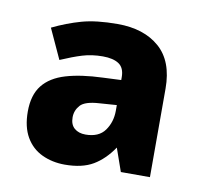

<svg xmlns="http://www.w3.org/2000/svg" viewBox="-51 -776 492 468"><g transform="rotate(10 194.5 -542.0)"><path d="M205 -722Q270 -722 308.5 -688.5Q347 -655 347 -587V-368H275L255 -425Q234 -394 207 -378Q180 -362 137 -362Q106 -362 80.5 -374Q55 -386 40.5 -411Q26 -436 26 -474Q26 -515 45 -539Q64 -563 101 -574Q138 -585 192 -587L237 -589V-596Q237 -619 223 -628.5Q209 -638 183 -638Q156 -638 133 -631Q110 -624 80 -611L46 -685Q81 -702 116.5 -712Q152 -722 205 -722ZM195 -524Q159 -522 147.5 -509Q136 -496 136 -479Q136 -461 146.5 -452Q157 -443 174 -443Q207 -443 222 -464Q237 -485 237 -513V-527Z"/></g></svg>

Font: Noto Sans Khmer ExtraBold
Style: Regular
Weight: 800
Version: Version 2.003